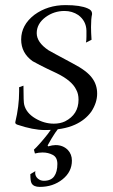

<svg xmlns="http://www.w3.org/2000/svg" viewBox="-20 -499 443 753"><path d="M156 11Q110 11 48 -10Q40 -13 40 -18V-20Q55 -82 55 -140V-157L72 -163Q72 -97 75 -88Q83 -56 118 -35Q153 -14 191 -14Q216 -14 235 -23Q288 -50 288 -108Q288 -131 279 -147Q262 -183 202 -212Q159 -232 136 -244Q113 -256 108 -259Q63 -291 63 -344Q63 -401 115 -441Q167 -479 237 -479Q295 -479 324 -466Q341 -459 341 -446V-443Q337 -426 337 -393Q337 -383 337.5 -370Q338 -357 339 -343L317 -332Q319 -338 319 -356V-379Q318 -417 287 -440Q263 -456 233 -456Q192 -456 159 -432Q124 -406 124 -369Q124 -333 170 -302Q175 -299 198 -286.5Q221 -274 264 -251Q322 -221 342 -192Q361 -166 361 -132Q361 -96 338 -61Q314 -28 274 -10Q228 11 156 11ZM136 234Q112 234 104 220Q99 212 99 184L119 172Q118 174 118 179Q118 192 128 201Q138 210 152 210Q180 210 192.5 192.5Q205 175 205 144Q205 118 187 108.5Q169 99 147 99Q139 99 131.5 100Q124 101 117 103L113 88Q122 80 137.5 62.5Q153 45 167 27Q181 9 185 0H214Q208 5 196 22.5Q184 40 167 71V72Q167 73 169 75Q186 70 198 70Q227 70 246 89Q262 106 262 131Q262 175 225 204.5Q188 234 136 234Z"/></svg>

Font: Gideon Roman
Style: Regular
Weight: 400
Designer: Robert E. Leuschke
Foundry: Robert E. Leuschke
Version: Version 2.010